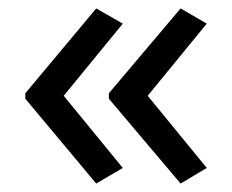

<svg xmlns="http://www.w3.org/2000/svg" viewBox="-20 -491 549 455"><path d="M40 -270 208 -471 271 -435 131 -264 271 -93 208 -56 40 -257ZM238 -270 408 -471 470 -435 330 -264 470 -93 408 -56 238 -257Z"/></svg>

Font: Noto Sans Arabic
Style: Regular
Weight: 400
Designer: Nadine Chahine - Monotype Design Team
Foundry: Monotype Imaging Inc.
Version: Version 1.902